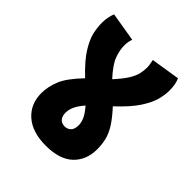

<svg xmlns="http://www.w3.org/2000/svg" viewBox="-178 -746 862 862"><g transform="rotate(45 252.5 -315.0)"><path d="M426 -150Q426 -81 382 -39.5Q338 2 251 2Q165 2 117.5 -40Q70 -82 70 -151Q70 -192 87.5 -235Q105 -278 162 -337Q103 -393 77.5 -435Q52 -477 45.5 -508.5Q39 -540 39 -567Q39 -586 42.5 -602.5Q46 -619 51 -632L189 -609Q186 -600 184 -589.5Q182 -579 182 -567Q182 -535 194.5 -501.5Q207 -468 251 -420Q284 -456 300 -482Q316 -508 320.5 -528.5Q325 -549 325 -566Q325 -578 323 -589Q321 -600 319 -610L457 -632Q463 -618 466 -602Q469 -586 469 -565Q469 -539 460.5 -506.5Q452 -474 424.5 -432Q397 -390 339 -336Q375 -297 394 -266.5Q413 -236 419.5 -208Q426 -180 426 -150ZM209 -165Q209 -144 219.5 -131.5Q230 -119 250 -119Q267 -119 279 -130.5Q291 -142 291 -168Q291 -185 282.5 -204.5Q274 -224 250 -252Q226 -224 217.5 -204Q209 -184 209 -165Z"/></g></svg>

Font: Noto Sans Condensed ExtraBold
Style: Italic
Weight: 800
Width: 3
Italic angle: -12°
Designer: Monotype Design Team
Foundry: Monotype Imaging Inc.
Version: Version 2.013; ttfautohint (v1.8.4.7-5d5b)